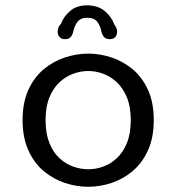

<svg xmlns="http://www.w3.org/2000/svg" viewBox="-20 -688 659 718"><path d="M310 10.5Q266.5 10.5 223 -3.8Q179.5 -18 143.5 -48.2Q107.5 -78.5 86 -126Q64.5 -173.5 64.5 -239Q64.5 -304.5 86 -351.8Q107.5 -399 143.5 -429Q179.5 -459 223 -473.2Q266.5 -487.5 310 -487.5Q353.5 -487.5 396.8 -473.2Q440 -459 476 -429Q512 -399 533.5 -351.8Q555 -304.5 555 -239Q555 -173.5 533.5 -126Q512 -78.5 476 -48.2Q440 -18 396.8 -3.8Q353.5 10.5 310 10.5ZM310 -55Q338 -55 366 -65Q394 -75 417.2 -96.8Q440.5 -118.5 454.8 -153.8Q469 -189 469 -239Q469 -288.5 454.8 -323.2Q440.5 -358 417.2 -380Q394 -402 366 -412.2Q338 -422.5 310 -422.5Q282 -422.5 253.8 -412.2Q225.5 -402 202 -380Q178.5 -358 164.5 -323.2Q150.5 -288.5 150.5 -239Q150.5 -189 164.5 -153.8Q178.5 -118.5 202 -96.8Q225.5 -75 253.8 -65Q282 -55 310 -55ZM390.5 -541.5Q375.5 -541.5 368.2 -550.5Q361 -559.5 358.5 -572.5Q355.5 -590 344.2 -605.8Q333 -621.5 306.5 -621.5Q280.5 -621.5 269.2 -605.5Q258 -589.5 254.5 -572.5Q252 -559 245 -550.2Q238 -541.5 222 -541.5Q210 -541.5 202.8 -549.5Q195.5 -557.5 195.5 -570.5Q195.5 -577 198.2 -584.5Q201 -592 208 -599Q218.5 -627 242.8 -647.5Q267 -668 305.5 -668Q346 -668 371.5 -646.8Q397 -625.5 407.5 -596.5Q413 -589.5 415.5 -582.5Q418 -575.5 418 -570Q418 -557 410.8 -549.2Q403.5 -541.5 390.5 -541.5Z"/></svg>

Font: Sono ExtraLight Monospace
Style: Regular
Weight: 400
Version: Version 2.112